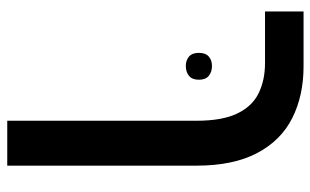

<svg xmlns="http://www.w3.org/2000/svg" viewBox="-188 -450 878 543"><g transform="rotate(90 251.5 -179.0)"><path d="M322 240V-295Q322 -368 301.5 -410.5Q281 -453 244 -471Q207 -489 159 -489H13V-598H168Q251 -598 314.5 -566Q378 -534 413.5 -466.5Q449 -399 449 -295V240ZM130 -302Q130 -321 140.5 -330Q151 -339 167 -339Q184 -339 195 -330Q206 -321 206 -302Q206 -283 195 -274Q184 -265 167 -265Q151 -265 140.5 -274Q130 -283 130 -302Z"/></g></svg>

Font: Noto Sans Hebrew SemiCondensed SemiBold
Style: Regular
Weight: 600
Width: 4
Designer: Monotype Design Team
Foundry: Monotype Imaging Inc.
Version: Version 2.004; ttfautohint (v1.8.4.7-5d5b)